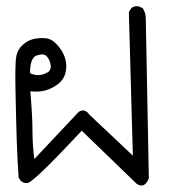

<svg xmlns="http://www.w3.org/2000/svg" viewBox="-20 -398 540 609"><path d="M414.1 185.5 239.3 16.6Q87.9 178.7 68.4 182.1Q48.8 185.5 39.1 165Q35.2 110.4 33.2 50.3Q31.2 -9.8 29.3 -104Q27.3 -198.2 31.7 -219.7Q36.1 -241.2 51.8 -255.4Q67.4 -269.5 85 -273.9Q102.5 -278.3 123 -276.9Q143.6 -275.4 160.6 -256.8Q177.7 -238.3 185.5 -216.3Q193.4 -194.3 188.5 -170.4Q183.6 -146.5 164.6 -131.8Q145.5 -117.2 124.5 -111.3Q103.5 -105.5 76.2 -108.4Q83 -29.3 83 16.6Q83 62.5 88.9 106.4L229.5 -43Q248 -55.7 263.7 -34.2L401.4 95.7L388.7 -359.4L396.5 -372.1Q405.3 -379.9 419.9 -377.9L432.6 -372.1Q442.4 -357.4 442.4 -338.9L452.1 167Q439.5 201.2 414.1 185.5ZM134.8 -170.9Q143.6 -179.7 140.1 -195.3Q136.7 -210.9 127.4 -220.2Q118.2 -229.5 96.7 -222.2Q75.2 -214.8 75.2 -166Q104.5 -151.4 134.8 -170.9Z"/></svg>

Font: JasonHandwriting1
Style: Regular
Weight: 400
Version: Version 1.48.20